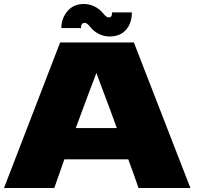

<svg xmlns="http://www.w3.org/2000/svg" viewBox="-20 -938 983 958"><path d="M671 0Q652 -57 620 -143H301L251 0H0L280 -726H648L930 0ZM563 -299Q525 -404 485 -509L461 -574Q426 -483 358 -299ZM638 -876Q638 -823 609 -789.5Q580 -756 526 -756Q485 -756 448 -785Q439 -793 429 -805Q421 -815 415 -819.5Q409 -824 402 -824Q393 -824 388 -816.5Q383 -809 385 -798H286Q286 -845 316 -881.5Q346 -918 398 -918Q444 -918 481 -886L496 -870Q511 -851 521 -851Q531 -851 535 -856.5Q539 -862 539 -876Z"/></svg>

Font: Dela Gothic One
Style: Regular
Weight: 400
Designer: aratakana
Foundry: aratakana
Version: Version 1.004